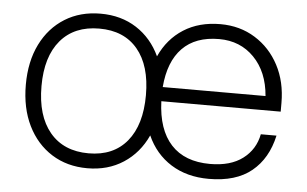

<svg xmlns="http://www.w3.org/2000/svg" viewBox="-42 -572 1025 641"><g transform="rotate(5 470.0 -251.0)"><path d="M42.5 -252Q42.5 -330 71.2 -388Q100 -446 151.5 -478Q203 -510 271 -510Q340 -510 391.5 -476.8Q443 -443.5 470.5 -384.5Q497.5 -444 549.2 -477Q601 -510 672.5 -510Q738 -510 789 -478.2Q840 -446.5 869 -391.5Q898 -336.5 898 -265.5V-236.5H498Q501.5 -141.5 547.2 -91.8Q593 -42 678 -42Q746.5 -42 787.5 -73Q828.5 -104 838.5 -155.5H891Q874 -78 821.5 -35Q769 8 678 8Q604.5 8 551.2 -25.5Q498 -59 471 -119.5Q443.5 -59.5 391.8 -25.8Q340 8 271 8Q203 8 151.5 -24.5Q100 -57 71.2 -115.5Q42.5 -174 42.5 -252ZM672.5 -460Q593.5 -460 549.5 -415Q505.5 -370 498.5 -284H843Q836.5 -364.5 790 -412.2Q743.5 -460 672.5 -460ZM445 -252Q445 -351 399.5 -405.5Q354 -460 271 -460Q187.5 -460 141.2 -405.5Q95 -351 95 -252Q95 -152.5 141.2 -97.2Q187.5 -42 271 -42Q354 -42 399.5 -97.2Q445 -152.5 445 -252Z"/></g></svg>

Font: Overused Grotesk Light
Style: Regular
Weight: 300
Version: Version 0.004